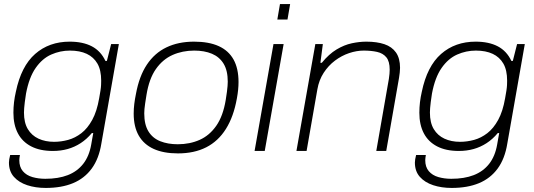

<svg xmlns="http://www.w3.org/2000/svg" viewBox="-20 -743 2629 945"><path d="M205 182Q155 182 114 168.5Q73 155 48.5 127.5Q24 100 24 57Q24 50 25.5 41Q27 32 30 20H78Q77 27 76 33Q75 39 75 45Q75 79 92.5 99.5Q110 120 139.5 128.5Q169 137 203 137Q267 137 313.5 119Q360 101 389.5 63.5Q419 26 429 -32Q431 -47 434 -60.5Q437 -74 439 -88H432Q407 -58 377 -38.5Q347 -19 313 -9.5Q279 0 240 0Q177 0 133.5 -22.5Q90 -45 68 -87Q46 -129 46 -188Q46 -214 49 -239.5Q52 -265 58 -291Q84 -417 153 -477.5Q222 -538 323 -538Q388 -538 432 -515Q476 -492 499 -443H506L527 -526H565L479 -37Q467 38 431.5 86.5Q396 135 339.5 158.5Q283 182 205 182ZM246 -45Q281 -45 315.5 -54.5Q350 -64 380.5 -87.5Q411 -111 434 -153Q457 -195 468 -259Q472 -281 474.5 -297Q477 -313 477.5 -325Q478 -337 478 -346Q478 -398 459.5 -430Q441 -462 407 -478Q373 -494 324 -494Q276 -494 232 -474.5Q188 -455 155.5 -408.5Q123 -362 108 -282Q104 -257 102 -240Q100 -223 99 -211Q98 -199 98 -189Q98 -139 117 -107.5Q136 -76 169.5 -60.5Q203 -45 246 -45Z M856 12Q785 12 736.5 -10Q688 -32 663 -75.5Q638 -119 638 -184Q638 -208 641 -232Q644 -256 649 -280Q665 -368 703 -425Q741 -482 799.5 -510Q858 -538 935 -538Q1008 -538 1056.5 -516Q1105 -494 1129.5 -450Q1154 -406 1154 -339Q1154 -321 1152 -301Q1150 -281 1146 -259Q1130 -169 1092 -108.5Q1054 -48 995 -18Q936 12 856 12ZM855 -33Q914 -33 962.5 -54.5Q1011 -76 1044.5 -124Q1078 -172 1091 -251Q1095 -275 1097 -291.5Q1099 -308 1100 -319.5Q1101 -331 1101 -341Q1101 -396 1080.5 -429.5Q1060 -463 1023 -478.5Q986 -494 936 -494Q878 -494 829.5 -472.5Q781 -451 747.5 -403.5Q714 -356 701 -276Q697 -251 694.5 -234.5Q692 -218 691 -206.5Q690 -195 690 -185Q690 -130 710.5 -96.5Q731 -63 768.5 -48Q806 -33 855 -33Z M1345 -647 1358 -723H1408L1395 -647ZM1233 0 1326 -526H1376L1283 0Z M1439 0 1532 -526H1569L1557 -434H1564Q1599 -477 1636.5 -499.5Q1674 -522 1711.5 -530Q1749 -538 1783 -538Q1835 -538 1872 -525.5Q1909 -513 1929 -484.5Q1949 -456 1949 -409Q1949 -398 1947.5 -385.5Q1946 -373 1944 -360L1881 0H1832L1894 -355Q1896 -368 1897 -379.5Q1898 -391 1898 -400Q1898 -441 1881.5 -461Q1865 -481 1836 -487.5Q1807 -494 1770 -494Q1735 -494 1698 -481.5Q1661 -469 1628.5 -444.5Q1596 -420 1573 -384.5Q1550 -349 1542 -303L1489 0Z M2203 182Q2153 182 2112 168.5Q2071 155 2046.5 127.5Q2022 100 2022 57Q2022 50 2023.5 41Q2025 32 2028 20H2076Q2075 27 2074 33Q2073 39 2073 45Q2073 79 2090.5 99.5Q2108 120 2137.5 128.5Q2167 137 2201 137Q2265 137 2311.5 119Q2358 101 2387.5 63.5Q2417 26 2427 -32Q2429 -47 2432 -60.5Q2435 -74 2437 -88H2430Q2405 -58 2375 -38.5Q2345 -19 2311 -9.5Q2277 0 2238 0Q2175 0 2131.5 -22.5Q2088 -45 2066 -87Q2044 -129 2044 -188Q2044 -214 2047 -239.5Q2050 -265 2056 -291Q2082 -417 2151 -477.5Q2220 -538 2321 -538Q2386 -538 2430 -515Q2474 -492 2497 -443H2504L2525 -526H2563L2477 -37Q2465 38 2429.5 86.5Q2394 135 2337.5 158.5Q2281 182 2203 182ZM2244 -45Q2279 -45 2313.5 -54.5Q2348 -64 2378.5 -87.5Q2409 -111 2432 -153Q2455 -195 2466 -259Q2470 -281 2472.5 -297Q2475 -313 2475.5 -325Q2476 -337 2476 -346Q2476 -398 2457.5 -430Q2439 -462 2405 -478Q2371 -494 2322 -494Q2274 -494 2230 -474.5Q2186 -455 2153.5 -408.5Q2121 -362 2106 -282Q2102 -257 2100 -240Q2098 -223 2097 -211Q2096 -199 2096 -189Q2096 -139 2115 -107.5Q2134 -76 2167.5 -60.5Q2201 -45 2244 -45Z"/></svg>

Font: Archivo SemiExpanded Thin
Style: Italic
Weight: 250
Width: 6
Italic angle: -10°
Designer: Hector Gatti
Foundry: Omnibus-Type
Version: Version 2.001